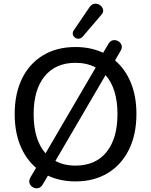

<svg xmlns="http://www.w3.org/2000/svg" viewBox="-20 -967 813 1033"><path d="M425 -770Q412 -756 396.5 -759Q381 -762 374 -775.5Q367 -789 377 -804L462 -929Q474 -946 490 -947Q506 -948 518.5 -939Q531 -930 534.5 -915.5Q538 -901 525 -887ZM209 27Q199 43 184.5 45.5Q170 48 157 40.5Q144 33 139 19Q134 5 144 -13L174 -64Q119 -111 89 -184.5Q59 -258 59 -353Q59 -464 99 -545Q139 -626 212.5 -670Q286 -714 386 -714Q469 -714 535 -683L564 -732Q574 -748 588.5 -750.5Q603 -753 616 -745.5Q629 -738 634 -724Q639 -710 628 -692L599 -642Q654 -595 684 -522Q714 -449 714 -354Q714 -243 673.5 -161.5Q633 -80 559.5 -35.5Q486 9 386 9Q304 9 238 -22ZM386 -76Q494 -76 553 -149Q612 -222 612 -353Q612 -490 548 -563L278 -101Q325 -76 386 -76ZM225 -142 495 -604Q448 -629 386 -629Q279 -629 220 -556.5Q161 -484 161 -353Q161 -215 225 -142Z"/></svg>

Font: Chiron GoRound TC
Style: Regular
Weight: 400
Designer: Ryoko NISHIZUKA 西塚涼子 (kana, bopomofo & ideographs); Paul D. Hunt (Latin, Greek & Cyrillic); Sandoll Communications 산돌커뮤니
Foundry: Adobe
Version: Version 1.000;hotconv 1.1.1;makeotfexe 2.6.0